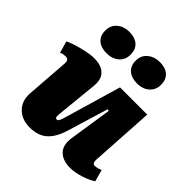

<svg xmlns="http://www.w3.org/2000/svg" viewBox="-216 -939 1107 1107"><g transform="rotate(45 338.0 -385.0)"><path d="M-6 -487Q13 -497 45.5 -507Q78 -517 113 -524.5Q148 -532 176 -532Q236 -532 264.5 -502.5Q293 -473 287 -417L261 -158Q260 -142 262 -135.5Q264 -129 274 -129Q280 -129 284.5 -135.5Q289 -142 294 -157Q299 -172 306 -197L400 -518H622L598 -126Q597 -111 602 -103Q607 -95 616 -95Q628 -95 640.5 -98.5Q653 -102 662 -107L682 -34Q668 -25 649.5 -16.5Q631 -8 609.5 -1Q588 6 566 10Q544 14 524 14Q464 14 432 -18.5Q400 -51 410 -115L450 -376L439 -379L364 -131Q347 -75 322.5 -43.5Q298 -12 266.5 1Q235 14 195 14Q130 14 91.5 -25.5Q53 -65 58 -129L77 -388Q79 -409 71.5 -416Q64 -423 52 -423Q44 -423 35 -421.5Q26 -420 14 -415ZM108 -690Q108 -733 138 -758Q168 -783 211 -783Q258 -783 284 -760Q310 -737 310 -695Q310 -652 280.5 -627Q251 -602 206 -602Q160 -602 134 -625Q108 -648 108 -690ZM355 -691Q355 -734 385.5 -759Q416 -784 459 -784Q506 -784 531.5 -761Q557 -738 557 -696Q557 -653 527.5 -628Q498 -603 454 -603Q408 -603 381.5 -626Q355 -649 355 -691Z"/></g></svg>

Font: Literata 18pt Black
Style: Italic
Weight: 900
Italic angle: -2°
Designer: Latin by Veronika Burian and Jose Scaglione. Greek by Irene Vlachou. Cyrillic by Vera Evstafieva
Foundry: TypeTogether
Version: Version 3.103;gftools[0.9.29]